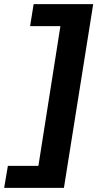

<svg xmlns="http://www.w3.org/2000/svg" viewBox="-76 -725 526 925"><path d="M-56 180 -38 74H109L215 -599H69L86 -705H373L232 180Z"/></svg>

Font: Nunito Sans 10pt Expanded
Style: Bold Italic
Weight: 700
Width: 7
Italic angle: -9°
Designer: Vernon Adams
Foundry: Vernon Adams
Version: Version 3.101;gftools[0.9.27]